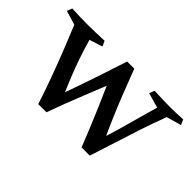

<svg xmlns="http://www.w3.org/2000/svg" viewBox="-71 -656 896 896"><g transform="rotate(45 376.5 -208.0)"><path d="M223 -419 235 -393 170 -372Q186 -317 200.5 -275Q215 -233 231.5 -191.5Q248 -150 272 -94Q274 -84 268.5 -67Q263 -50 253 -32.5Q243 -15 232.5 -3Q222 9 213 9Q194 -50 177 -97Q160 -144 144 -186.5Q128 -229 110 -273.5Q92 -318 70 -372L0 -393L10 -419Q60 -416 117 -416Q144 -416 169.5 -417Q195 -418 223 -419ZM366 -425H413V-364Q374 -266 336.5 -173Q299 -80 267 9H213Q238 -51 264 -123.5Q290 -196 316 -273.5Q342 -351 366 -425ZM413 -425Q439 -356 461.5 -299Q484 -242 506.5 -190Q529 -138 554 -84Q557 -71 547.5 -48.5Q538 -26 524 -8.5Q510 9 499 9Q459 -92 425 -171Q391 -250 356 -329ZM742 -419 753 -393 680 -372Q654 -304 633.5 -241.5Q613 -179 594 -118Q575 -57 553 9H499Q534 -77 561.5 -174Q589 -271 617 -372L543 -393L553 -419Q585 -418 608 -417Q631 -416 658 -416Q684 -416 702 -417Q720 -418 742 -419Z"/></g></svg>

Font: Ruwudu
Style: Regular
Weight: 400
Designer: Becca Hirsbrunner Spalinger
Foundry: SIL International
Version: Version 3.000